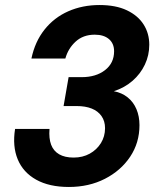

<svg xmlns="http://www.w3.org/2000/svg" viewBox="-20 -732 639 764"><path d="M254 12Q176 12 124 -17Q72 -46 50.5 -98Q29 -150 40 -219H177Q174 -181 183.5 -156Q193 -131 215.5 -118Q238 -105 273 -105Q309 -105 337 -120.5Q365 -136 381.5 -162.5Q398 -189 398 -222Q398 -250 384 -270Q370 -290 345 -300Q320 -310 285 -310H233L253 -425H305Q362 -425 398 -453Q434 -481 434 -528Q434 -559 413.5 -576.5Q393 -594 357 -594Q311 -594 281 -566.5Q251 -539 240 -499H105Q119 -566 157 -614Q195 -662 251.5 -687Q308 -712 376 -712Q441 -712 485 -691Q529 -670 551.5 -634.5Q574 -599 574 -554Q574 -512 556.5 -475Q539 -438 507.5 -410.5Q476 -383 433 -369Q465 -363 488 -344.5Q511 -326 523 -297.5Q535 -269 535 -234Q535 -164 498 -108.5Q461 -53 397.5 -20.5Q334 12 254 12Z"/></svg>

Font: DM Sans 24pt ExtraBold
Style: Italic
Weight: 800
Italic angle: -10°
Designer: Colophon Foundry, Jonny Pinhorn
Foundry: Colophon Foundry
Version: Version 4.004;gftools[0.9.30]